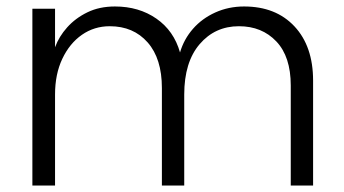

<svg xmlns="http://www.w3.org/2000/svg" viewBox="-20 -573 1062 593"><path d="M80 0V-546H150V-427Q162 -460 187.5 -488.5Q213 -517 250 -535Q287 -553 335 -553Q409 -553 463 -515.5Q517 -478 536 -411Q548 -452 576 -484Q604 -516 645 -534.5Q686 -553 734 -553Q832 -553 889.5 -491.5Q947 -430 947 -324V0H878V-309Q878 -398 833.5 -445Q789 -492 718 -492Q644 -492 596.5 -436.5Q549 -381 549 -281V0H480V-301Q480 -392 436 -442Q392 -492 319 -492Q271 -492 233 -465.5Q195 -439 172.5 -391.5Q150 -344 150 -281V0Z"/></svg>

Font: Parkinsans Light
Style: Regular
Weight: 300
Designer: Red Stone, Indian Type Foundry
Foundry: Indian Type Foundry
Version: Version 1.000